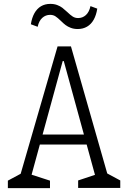

<svg xmlns="http://www.w3.org/2000/svg" viewBox="-20 -969 660 989"><path d="M20.5 -38.5 101.5 -82 78 -44.5 276.5 -730H345.5L540 -49L518.5 -83L599.5 -39.5V-1H382.5V-39.5L483.5 -73L474.5 -49L308.5 -654.5H303L136 -44.5L134 -72L237.5 -38.5V0H20.5ZM163 -276H454.5V-224.5H163ZM293.5 -861.5Q277 -877.5 265.5 -885Q254 -892.5 238 -892.5Q215 -892.5 197.8 -877Q180.5 -861.5 174 -831L139 -844Q144 -877 157.2 -900.8Q170.5 -924.5 191.2 -936.8Q212 -949 239 -949Q259 -949 274.8 -943Q290.5 -937 301.2 -928.8Q312 -920.5 326.5 -907Q342.5 -891.5 354.5 -883.8Q366.5 -876 382.5 -876Q405.5 -876 422.5 -891.5Q439.5 -907 446 -937.5L481 -924.5Q476 -891.5 462.8 -867.8Q449.5 -844 428.5 -831.8Q407.5 -819.5 380.5 -819.5Q360.5 -819.5 344.8 -825.5Q329 -831.5 318 -839.8Q307 -848 293.5 -861.5Z"/></svg>

Font: Monaspace Xenon Var
Style: Regular
Weight: 400
Designer: Riley Cran and the Lettermatic Team
Version: Version 1.000 (Monaspace Xenon Var)